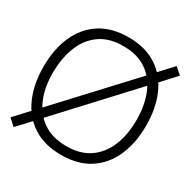

<svg xmlns="http://www.w3.org/2000/svg" viewBox="-167 -891 1048 1061"><g transform="rotate(30 357.0 -360.0)"><path d="M54 13 12 -25.5 108.5 -129.5 120.5 -142 564.5 -620 574 -630.5 665.5 -730 707.5 -693 608.5 -584.5 599.5 -576 156 -97.5 144 -84ZM357.5 15Q250 15 177 -32.8Q104 -80.5 67 -165Q30 -249.5 30 -360Q30 -470.5 67 -555Q104 -639.5 177 -687.2Q250 -735 357.5 -735Q465 -735 537.8 -687.2Q610.5 -639.5 647.5 -555Q684.5 -470.5 684.5 -360Q684.5 -249.5 647.5 -165Q610.5 -80.5 537.8 -32.8Q465 15 357.5 15ZM357.5 -41.5Q446 -41 505 -81.8Q564 -122.5 593.5 -194.5Q623 -266.5 623 -360Q623 -453.5 593.5 -525.5Q564 -597.5 505 -638Q446 -678.5 357.5 -678.5Q269 -679 210.2 -638.5Q151.5 -598 122 -525.8Q92.5 -453.5 91.5 -360Q90.5 -266.5 120.2 -194.8Q150 -123 209.5 -82.2Q269 -41.5 357.5 -41.5Z"/></g></svg>

Font: Manrope ExtraLight Light
Style: Regular
Weight: 300
Version: Version 4.504